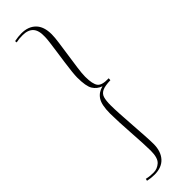

<svg xmlns="http://www.w3.org/2000/svg" viewBox="-353 -825 1049 1049"><g transform="rotate(-45 171.5 -300.5)"><path d="M288 -306Q245 -305 224.5 -295Q204 -285 198 -264Q192 -243 192 -208Q192 -182 194.5 -138.5Q197 -95 200.5 -46.5Q204 2 206.5 43.5Q209 85 209 107Q209 164 179.5 197Q150 230 94 230Q67 230 41 224L44 212Q61 216 73 217Q85 218 99 218Q127 218 149.5 198Q172 178 172 122Q172 99 170 60.5Q168 22 165 -22.5Q162 -67 160 -108.5Q158 -150 158 -178Q158 -245 177.5 -274.5Q197 -304 234 -313Q203 -324 186.5 -350.5Q170 -377 170 -445Q170 -460 173 -488.5Q176 -517 181 -552.5Q186 -588 191 -623Q196 -658 199.5 -685.5Q203 -713 203 -726Q205 -775 184.5 -797Q164 -819 123 -819Q107 -819 96.5 -818Q86 -817 72 -814L71 -825Q101 -831 125 -831Q178 -831 208.5 -800.5Q239 -770 239 -710Q239 -687 233.5 -648Q228 -609 221.5 -564.5Q215 -520 209.5 -480.5Q204 -441 204 -417Q204 -360 220 -339Q236 -318 289 -320Z"/></g></svg>

Font: Literata 72pt ExtraLight
Style: Italic
Weight: 200
Italic angle: -2°
Designer: Latin by Veronika Burian and Jose Scaglione. Greek by Irene Vlachou. Cyrillic by Vera Evstafieva
Foundry: TypeTogether
Version: Version 3.002